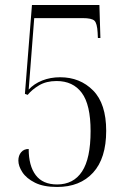

<svg xmlns="http://www.w3.org/2000/svg" viewBox="-20 -733 512 763"><path d="M207 10Q153 10 119 -7Q85 -24 69 -48.5Q53 -73 53 -95Q53 -115 64 -128Q75 -141 94 -141Q94 -74 122 -37Q150 0 207 0Q272 0 306 -51.5Q340 -103 340 -212Q340 -317 305 -364Q270 -411 205 -411Q164 -411 135.5 -394Q107 -377 90 -356L79 -360L107 -713H375L379 -582H369L368 -603Q366 -641 355 -651Q344 -661 309 -661H116L94 -377Q115 -400 147.5 -413Q180 -426 219 -426Q298 -426 350 -373.5Q402 -321 402 -213Q402 -104 350 -47Q298 10 207 10Z"/></svg>

Font: Noto Serif Display Condensed Light
Style: Regular
Weight: 300
Width: 3
Designer: Monotype Design Team
Foundry: Monotype Imaging Inc.
Version: Version 2.009